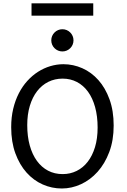

<svg xmlns="http://www.w3.org/2000/svg" viewBox="-20 -1106 753 1139"><path d="M654.3 -361.3Q654.3 -273.4 628.2 -204.1Q602.1 -134.8 558.8 -86.7Q515.6 -38.6 460.4 -13.2Q405.3 12.2 346.7 12.2Q287.6 12.2 233.4 -11.7Q179.2 -35.6 137.7 -82Q96.2 -128.4 71.3 -196Q46.4 -263.7 46.4 -351.6Q46.4 -410.2 58.3 -460.4Q70.3 -510.7 91.6 -552.2Q112.8 -593.8 142.1 -626Q171.4 -658.2 205.8 -680.2Q240.2 -702.1 278.6 -713.6Q316.9 -725.1 356.4 -725.1Q414.6 -725.1 468.5 -701.2Q522.5 -677.2 563.7 -630.9Q605 -584.5 629.6 -516.8Q654.3 -449.2 654.3 -361.3ZM559.1 -349.1Q559.1 -416.5 544.2 -470.5Q529.3 -524.4 502 -562Q474.6 -599.6 436.3 -619.6Q397.9 -639.6 351.6 -639.6Q305.2 -639.6 266.6 -620.4Q228 -601.1 200.2 -565.2Q172.4 -529.3 157 -478.3Q141.6 -427.2 141.6 -363.8Q141.6 -296.9 156.5 -243.2Q171.4 -189.5 199 -151.6Q226.6 -113.8 265.1 -93.5Q303.7 -73.2 351.6 -73.2Q396.5 -73.2 434.6 -92Q472.7 -110.8 500.2 -146.2Q527.8 -181.6 543.5 -232.9Q559.1 -284.2 559.1 -349.1ZM284.2 -866.7Q284.2 -880.4 289.3 -892.3Q294.4 -904.3 303.5 -913.3Q312.5 -922.4 324.5 -927.5Q336.4 -932.6 350.1 -932.6Q363.8 -932.6 375.7 -927.5Q387.7 -922.4 396.7 -913.3Q405.8 -904.3 410.9 -892.3Q416 -880.4 416 -866.7Q416 -853 410.9 -841.1Q405.8 -829.1 396.7 -820.1Q387.7 -811 375.7 -805.9Q363.8 -800.8 350.1 -800.8Q336.4 -800.8 324.5 -805.9Q312.5 -811 303.5 -820.1Q294.4 -829.1 289.3 -841.1Q284.2 -853 284.2 -866.7ZM167 -1086.4H533.2V-1013.2H167Z"/></svg>

Font: Andika Compact
Style: Regular
Weight: 400
Designer: Victor Gaultney, Annie Olsen, Julie Remington, Don Collingsworth, Eric Hays, Becca Hirsbrunner
Foundry: SIL International
Version: Version 5.000 ; LnSpcTght